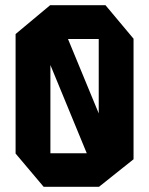

<svg xmlns="http://www.w3.org/2000/svg" viewBox="-20 -719 574 739"><path d="M314 -129 131 -573H240L423 -130V-129ZM148 0 40 -128V-129H360V0ZM40 -129V-588L173 -699H174V-129ZM360 0V-569H494V-106L361 0ZM174 -569V-699H386L494 -570V-569Z"/></svg>

Font: Foldit SemiBold
Style: Regular
Weight: 600
Version: Version 1.003